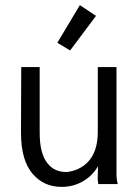

<svg xmlns="http://www.w3.org/2000/svg" viewBox="-20 -719 540 750"><path d="M63 -457H135V-202Q135 -158 143 -128.5Q151 -99 165.5 -81Q180 -63 198.5 -55Q217 -47 239 -47Q263 -49 285 -59Q307 -69 324.5 -87.5Q342 -106 352 -135Q362 -164 362 -205V-457H435V-41Q435 -18 440 0H364Q363 -7 362 -15.5Q361 -24 362 -35L363 -70Q341 -32 303.5 -10.5Q266 11 221 11Q186 11 158 -1.5Q130 -14 107.5 -40Q85 -66 73.5 -106Q62 -146 62 -202ZM292 -699 355 -657 254 -522 204 -552Z"/></svg>

Font: InconsolataGo
Style: Regular
Weight: 400
Designer: Raph Levien, Kirill Tkachev
Foundry: Cyreal
Version: Version 1.013